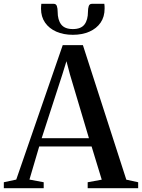

<svg xmlns="http://www.w3.org/2000/svg" viewBox="-43 -984 742 1004"><path d="M42 -45 285 -748H390.5L617.5 -44.5L679.5 -31V0H415.5V-31L489 -44.5L436 -218H162L111 -45L185.5 -31V0H-23V-31ZM422 -261.5 323 -594 304.5 -664 282.5 -593 175 -261.5ZM238 -964Q250.5 -964 254.5 -951.8Q258.5 -939.5 258.5 -923Q258.5 -880 277 -856Q295.5 -832 338 -832Q380.5 -832 398.8 -856Q417 -880 417 -923Q417 -939.5 421 -951.8Q425 -964 437.5 -964H502.5Q503.5 -958 503.8 -951.8Q504 -945.5 504 -939Q504 -896 483 -865.5Q462 -835 424.5 -818.5Q387 -802 338 -802Q289 -802 251.5 -818.5Q214 -835 192.8 -865.5Q171.5 -896 171.5 -939Q171.5 -945.5 172 -951.8Q172.5 -958 173 -964Z"/></svg>

Font: Merriweather 96pt Medium
Style: Regular
Weight: 500
Version: Version 2.100